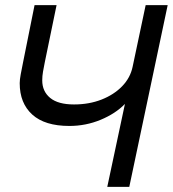

<svg xmlns="http://www.w3.org/2000/svg" viewBox="-20 -730 675 750"><path d="M399 0 468 -324Q431 -286 373 -262Q315 -238 251 -238Q155 -238 106 -282.5Q57 -327 57 -405Q57 -419 61 -440Q65 -461 70 -486L115 -710H201L155 -487Q151 -467 148 -450Q145 -433 145 -416Q145 -373 176 -347.5Q207 -322 269 -322Q328 -322 376.5 -341Q425 -360 457 -393Q489 -426 498 -469L549 -710H635L485 0Z"/></svg>

Font: Geist Regular
Style: Italic
Weight: 400
Italic angle: -12°
Designer: Basement.studio, Andrés Briganti, Mateo Zaragoza
Foundry: Basement.studio, Vercel, Andrés Briganti, Guido Ferreyra, Mateo Zaragoza
Version: Version 1.500; ttfautohint (v1.8.4.7-5d5b)